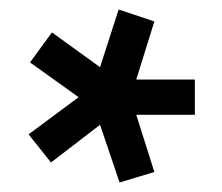

<svg xmlns="http://www.w3.org/2000/svg" viewBox="-20 -740 465 403"><path d="M231 -357 190 -478 87 -399 40 -458 145 -536 43 -609 89 -672 190 -599 229 -720 304 -695 266 -573H389V-499H266L304 -379Z"/></svg>

Font: Titillium Web SemiBold
Style: Regular
Weight: 600
Designer: Mohamed Gaber, Accademia di Belle Arti di Urbino
Foundry: Kief Type Foundry, Accademia di Belle Arti di Urbino
Version: Version 3.000; ttfautohint (v1.8.4)